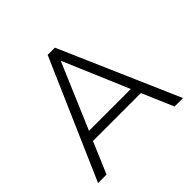

<svg xmlns="http://www.w3.org/2000/svg" viewBox="-170 -888 1072 1072"><g transform="rotate(-45 365.5 -352.5)"><path d="M30 0 337 -705H394L701 0H634L547 -203L581 -186H148L183 -203L97 0ZM364 -627 195 -229 172 -242H558L536 -229L367 -627Z"/></g></svg>

Font: Nunito Sans 11pt Light
Style: Regular
Weight: 300
Version: Version 3.101;gftools[0.9.27]